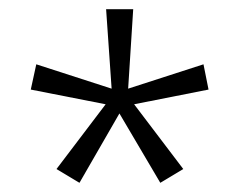

<svg xmlns="http://www.w3.org/2000/svg" viewBox="-20 -780 524 418"><path d="M270 -760H211L223 -587L59 -640L47 -585L210 -553L103 -412L153 -382L240 -533L329 -382L379 -412L272 -553L434 -585L423 -640L259 -587Z"/></svg>

Font: Noto Sans SemiCondensed Light
Style: Regular
Weight: 300
Width: 4
Designer: Monotype Design Team
Foundry: Monotype Imaging Inc.
Version: Version 2.013